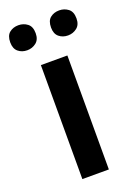

<svg xmlns="http://www.w3.org/2000/svg" viewBox="-156 -801 602 858"><g transform="rotate(-20 144.5 -372.0)"><path d="M207 0H81V-542H207ZM-13 -684Q-13 -716 4.5 -730Q22 -744 47 -744Q71 -744 89.5 -730Q108 -716 108 -684Q108 -654 89.5 -639.5Q71 -625 47 -625Q22 -625 4.5 -639.5Q-13 -654 -13 -684ZM181 -684Q181 -716 198.5 -730Q216 -744 241 -744Q265 -744 283.5 -730Q302 -716 302 -684Q302 -654 283.5 -639.5Q265 -625 241 -625Q216 -625 198.5 -639.5Q181 -654 181 -684Z"/></g></svg>

Font: Noto Sans Kannada SemiBold
Style: Regular
Weight: 600
Designer: Jelle Bosma - Monotype Design Team
Foundry: Monotype Imaging Inc.
Version: Version 2.005; ttfautohint (v1.8.4.7-5d5b)